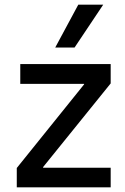

<svg xmlns="http://www.w3.org/2000/svg" viewBox="-20 -804 538 824"><path d="M52 -83 341 -442V-444H67V-529H455V-446L165 -87V-84H455V0H52ZM217 -600 316 -784H423L300 -600Z"/></svg>

Font: Be Vietnam Medium
Style: Regular
Weight: 500
Designer: Gabriel Lam
Foundry: TypeRant
Version: Version 4.000